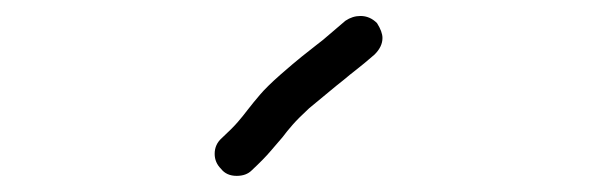

<svg xmlns="http://www.w3.org/2000/svg" viewBox="-20 -678 740 238"><path d="M408.2 -652.3Q417 -658.2 426.8 -658.2Q438.5 -658.2 447.3 -649.4Q454.1 -638.7 454.1 -630.9Q454.1 -620.1 444.3 -610.4Q430.7 -598.6 421.9 -591.8Q413.1 -585 406.2 -579.1Q397.5 -572.3 388.7 -564.9Q379.9 -557.6 363.3 -543.9Q349.6 -531.2 342.8 -523.4Q335.9 -515.6 330.1 -507.8Q323.2 -500 315.4 -490.7Q307.6 -481.4 292 -466.8Q285.2 -460 273.4 -460Q260.7 -460 253.9 -468.8Q246.1 -476.6 246.1 -487.3Q246.1 -499 254.9 -506.8Q268.6 -519.5 274.9 -526.9Q281.2 -534.2 287.1 -542Q293.9 -550.8 302.2 -560.5Q310.5 -570.3 327.1 -585Q343.8 -599.6 353.5 -607.4Q363.3 -615.2 372.1 -622.1Q379.9 -627.9 387.7 -634.8Q395.5 -641.6 408.2 -652.3Z"/></svg>

Font: Coming Soon
Style: Regular
Weight: 400
Designer: Dathan Boardman
Foundry: Open Window
Version: Version 1.000